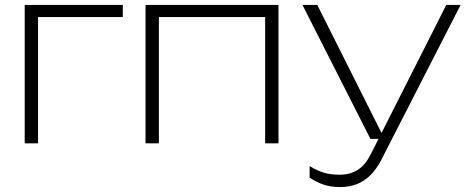

<svg xmlns="http://www.w3.org/2000/svg" viewBox="-20 -580 1899 777"><path d="M477 -560V-511H109L134 -536V0H80V-560Z M1107 -560V0H1053V-536L1078 -511H598L623 -536V0H569V-560Z M1356 177Q1320 177 1292 168Q1264 159 1233 139V92Q1262 110 1289.5 118.5Q1317 127 1354 127Q1398 127 1428.5 107Q1459 87 1480 45L1786 -560H1844L1522 69Q1503 105 1479 129Q1455 153 1424.5 165Q1394 177 1356 177ZM1479 -18 1204 -560H1264L1536 -18Z"/></svg>

Font: Unbounded ExtraLight
Style: Regular
Weight: 250
Designer: Luke Prowse, Jean-Baptiste Morizot, Fátima Lázaro, Florian Runge
Foundry: NaN
Version: Version 1.701;gftools[0.9.28.dev5+ged2979d]